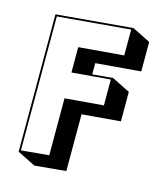

<svg xmlns="http://www.w3.org/2000/svg" viewBox="-124 -878 859 1026"><g transform="rotate(15 306.0 -365.5)"><path d="M64 8V-752L486 -789L586 -739V-576L337 -555V-493L450 -503L550 -453V-290L337 -272V42L164 58ZM440 -349V-492L227 -474V-614L476 -635V-778L74 -743V-2L227 -16V-331Z"/></g></svg>

Font: Rampart One
Style: Regular
Weight: 400
Designer: Fontworks Inc.
Foundry: Fontworks Inc.
Version: Version 1.100